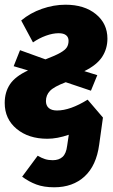

<svg xmlns="http://www.w3.org/2000/svg" viewBox="-27 -571 479 815"><path d="M345 -148 410 -72 394 43Q382 132 332 178Q282 224 203 224Q159 224 127 212Q95 200 67 179L133 90Q150 100 164.5 104.5Q179 109 197 109Q223 109 238.5 95Q254 81 258 48L265 1Q216 18 174 18Q94 18 43.5 -24Q-7 -66 -7 -134Q-7 -180 15.5 -213.5Q38 -247 92 -272L31 -290L58 -358L166 -319Q208 -335 229 -347Q250 -359 257 -370.5Q264 -382 264 -398Q264 -413 253.5 -421.5Q243 -430 222 -430Q197 -430 168 -419.5Q139 -409 113 -391L63 -484Q101 -516 151 -533.5Q201 -551 251 -551Q331 -551 380 -511Q429 -471 429 -407Q429 -364 406.5 -329.5Q384 -295 331 -269L386 -252L359 -186L252 -222Q202 -203 185 -185Q168 -167 168 -142Q168 -123 180 -112.5Q192 -102 215 -102Q271 -102 345 -148Z"/></svg>

Font: Fira Sans Condensed ExtraBold
Style: Italic
Weight: 800
Width: 3
Italic angle: -8°
Designer: bBox Type GmbH & Carrois Corporate GbR & Edenspiekermann AG
Foundry: bBox Type GmbH & Carrois Corporate GbR & Edenspiekermann AG
Version: Version 4.301